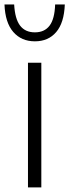

<svg xmlns="http://www.w3.org/2000/svg" viewBox="-48 -814 302 834"><path d="M73.5 0V-541.5H131.5V0ZM103.5 -634.5Q45 -634.5 9.8 -675Q-25.5 -715.5 -28.5 -794.5H13.5Q17 -732 39.2 -702.8Q61.5 -673.5 103.5 -673.5Q145.5 -673.5 167.5 -702.8Q189.5 -732 191.5 -794.5H233.5Q230.5 -715 196.2 -674.8Q162 -634.5 103.5 -634.5Z"/></svg>

Font: Encode Sans SemiCondensed Light
Style: Regular
Weight: 300
Width: 4
Designer: Multiple Designers
Foundry: Impallari Type
Version: Version 3.002